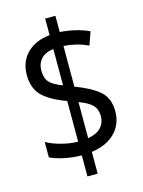

<svg xmlns="http://www.w3.org/2000/svg" viewBox="-122 -832 717 961"><g transform="rotate(-15 236.0 -351.0)"><path d="M209 -51Q161 -52 118.5 -61Q76 -70 47 -84V-164Q77 -147 120.5 -135Q164 -123 209 -122V-333Q123 -364 85 -403.5Q47 -443 47 -510Q47 -580 91 -623.5Q135 -667 209 -674V-760H262V-676Q305 -673 342 -664Q379 -655 412 -640L388 -572Q331 -599 262 -604V-393Q345 -362 386.5 -325.5Q428 -289 428 -221Q428 -155 384.5 -110.5Q341 -66 262 -55V58H209ZM209 -602Q166 -597 144.5 -573Q123 -549 123 -514Q123 -474 141.5 -453Q160 -432 209 -414ZM262 -126Q308 -134 330 -158Q352 -182 352 -216Q352 -252 331.5 -273.5Q311 -295 262 -313Z"/></g></svg>

Font: Noto Sans Thai Cond
Style: Regular
Weight: 400
Width: 3
Designer: Monotype Design Team
Foundry: Monotype Imaging Inc.
Version: Version 2.002; ttfautohint (v1.8.4.7-5d5b)